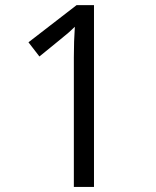

<svg xmlns="http://www.w3.org/2000/svg" viewBox="-20 -734 612 754"><path d="M349.1 0H270V-508.8Q270 -572.3 273.9 -628.9Q263.7 -618.7 251 -607.4Q238.3 -596.2 134.8 -512.2L91.8 -567.9L280.8 -713.9H349.1Z"/></svg>

Font: f01136030
Style: Regular
Weight: 400
Foundry: Ascender Corporation
Version: Version 1.10